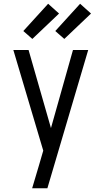

<svg xmlns="http://www.w3.org/2000/svg" viewBox="-20 -786 540 1021"><path d="M151 215Q160 185 169 154.5Q178 124 187 94L210 15L51 -520H132L251 -105L368 -520H449L232 215ZM322 -579 274 -621 406 -766 464 -714ZM152 -579 104 -621 236 -766 294 -714Z"/></svg>

Font: Iosevka MaddieWtf
Style: Regular
Weight: 400
Monospace: yes
Designer: Belleve Invis
Foundry: Belleve Invis
Version: Version 31.3.0; ttfautohint (v1.8.3)